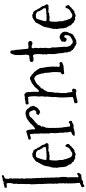

<svg xmlns="http://www.w3.org/2000/svg" viewBox="554 -1386 935 2082"><g transform="rotate(-90 1021.0 -344.5)"><path d="M80.1 51.8 74.2 -14.6V-32.2L76.2 -34.2L72.3 -40L74.2 -58.6L73.2 -79.1Q73.2 -88.9 76.2 -97.7Q72.3 -101.6 72.3 -105.5L76.2 -125L74.2 -143.6L75.2 -166L70.3 -194.3L72.3 -209L70.3 -225.6L71.3 -276.4L66.4 -372.1L68.4 -389.6L65.4 -403.3Q65.4 -408.2 66.4 -411.6Q67.4 -415 66.4 -419.9Q64.5 -424.8 64.9 -429.2Q65.4 -433.6 65.4 -439.5L63.5 -467.8L67.4 -500Q66.4 -507.8 66.4 -516.6V-533.2L68.4 -586.9L66.4 -605.5L70.3 -631.8L68.4 -662.1Q68.4 -664.1 71.3 -670.4Q74.2 -676.8 74.7 -681.2Q75.2 -685.5 76.7 -692.4Q78.1 -699.2 77.6 -708.5Q77.1 -717.8 77.1 -725.1Q77.1 -732.4 72.3 -739.3L66.4 -740.2L39.1 -737.3Q26.4 -737.3 26.4 -743.2V-757.8Q33.2 -765.6 47.4 -766.1Q61.5 -766.6 70.3 -772.5H76.2Q82 -772.5 85 -769.5L103.5 -781.2H107.4L136.7 -785.2Q140.6 -787.1 144 -789.6Q147.5 -792 153.8 -792Q160.2 -792 163.1 -785.2Q163.1 -771.5 155.8 -769.5Q148.4 -767.6 144 -766.1Q139.6 -764.6 137.7 -762.2Q135.7 -759.8 132.8 -761.7Q130.9 -753.9 124 -751Q125 -747.1 125 -739.3Q125 -731.4 122.1 -721.7Q128.9 -709 128.9 -695.3Q128.9 -681.6 126.5 -681.6Q124 -681.6 124 -678.7L127 -668Q127.9 -657.2 127.4 -647Q127 -636.7 127 -626L128.9 -615.2L124 -600.6L128.9 -580.1L124 -544.9L128.9 -527.3L127 -511.7L128.9 -501L127 -491.2L128.9 -482.4L127 -471.7L130.9 -451.2L128.9 -438.5L132.8 -416L130.9 -407.2L132.8 -397.5L130.9 -392.6L132.8 -389.6L130.9 -381.8L134.8 -363.3L132.8 -339.8L136.7 -319.3L134.8 -308.6L136.7 -292L134.8 -278.3L137.7 -258.8L136.7 -236.3L137.7 -225.6L136.7 -218.8L139.6 -202.1L137.7 -188.5L139.6 -179.7L137.7 -174.8L141.6 -159.2Q143.6 -151.4 143.6 -142.6V-105.5Q143.6 -95.7 141.6 -85.9L137.7 -67.4L141.6 -52.7L139.6 -38.1L141.6 -27.3L139.6 -10.7L141.6 3.9L139.6 25.4Q139.6 34.2 143.6 39.1H147.5Q158.2 39.1 164.1 31.7Q169.9 24.4 177.7 25.4H180.7V29.3H185.5Q188.5 29.3 189.5 31.2Q187.5 51.8 166 69.3Q158.2 71.3 152.3 71.3Q146.5 71.3 143.6 69.3Q138.7 74.2 127.4 73.2Q116.2 72.3 108.9 79.6Q101.6 86.9 95.2 88.9Q88.9 90.8 82.5 89.4Q76.2 87.9 69.8 89.8Q63.5 91.8 58.1 97.2Q52.7 102.5 44.9 102.5L40 101.6Q35.2 103.5 35.6 99.1Q36.1 94.7 36.1 91.8V89.8Q32.2 88.9 32.2 81.1V79.1Q38.1 69.3 48.8 66.9Q59.6 64.5 63.5 61.5V59.6Q63.5 55.7 69.8 56.6Q76.2 57.6 80.1 51.8Z M462.9 -391.6 491.2 -351.6V-349.6Q491.2 -335 499.5 -325.2Q507.8 -315.4 512.7 -301.8Q509.8 -297.9 506.8 -294.9Q503.9 -292 502 -287.1Q495.1 -285.2 492.2 -285.2L476.6 -286.1Q470.7 -286.1 466.8 -283.2Q461.9 -286.1 455.1 -286.1H443.4Q433.6 -286.1 426.8 -289.1Q422.9 -288.1 420.9 -283.2Q418.9 -278.3 407.2 -278.8Q395.5 -279.3 390.1 -277.8Q384.8 -276.4 381.8 -274.9Q378.9 -273.4 373 -273.4L353.5 -275.4H330.1Q321.3 -261.7 321.3 -203.1L328.1 -160.2L327.1 -139.6Q327.1 -128.9 329.1 -127Q335.9 -118.2 335.9 -107.9Q335.9 -97.7 341.3 -86.9Q346.7 -76.2 348.1 -69.8Q349.6 -63.5 353.5 -53.7Q357.4 -43.9 367.7 -35.6Q377.9 -27.3 391.1 -27.3Q404.3 -27.3 413.6 -34.7Q422.9 -42 428.2 -44.9Q433.6 -47.9 434.6 -47.4Q435.5 -46.9 439 -48.8Q442.4 -50.8 450.7 -58.6Q459 -66.4 460.9 -69.3Q462.9 -72.3 464.8 -77.6Q466.8 -83 470.2 -92.8Q473.6 -102.5 480.5 -102.5Q487.3 -102.5 494.6 -92.3Q502 -82 502 -71.8Q502 -61.5 490.7 -55.7Q479.5 -49.8 476.6 -39.1Q460.9 -32.2 458.5 -25.9Q456.1 -19.5 453.6 -18.1Q451.2 -16.6 450.2 -17.1Q449.2 -17.6 447.3 -17.6Q445.3 -17.6 445.3 -13.7Q439.5 -9.8 433.6 -3.9Q421.9 -7.8 410.2 0.5Q398.4 8.8 387.7 8.8Q377 8.8 368.2 1Q363.3 2.9 357.4 2.9Q351.6 2.9 345.7 4.9Q337.9 -2.9 328.1 -6.8Q318.4 -10.7 308.6 -15.6Q306.6 -21.5 304.2 -22Q301.8 -22.5 303.7 -29.3Q299.8 -31.2 296.4 -33.2Q293 -35.2 289.1 -37.1Q286.1 -43.9 278.3 -51.8V-64.5Q270.5 -67.4 268.1 -76.7Q265.6 -85.9 257.8 -90.8Q256.8 -102.5 253.4 -113.8Q250 -125 250 -136.7V-154.3L243.2 -195.3V-203.1L246.1 -211.9L243.2 -220.7L250 -261.7L253.9 -267.6Q258.8 -293 262.2 -313.5Q265.6 -334 275.9 -353Q286.1 -372.1 296.9 -389.2Q307.6 -406.2 310.5 -420.9Q339.8 -444.3 370.1 -460.9Q375 -459 377.9 -459L393.6 -461.9Q402.3 -461.9 414.1 -450.2L424.8 -452.1H428.7Q430.7 -449.2 431.2 -445.3Q431.6 -441.4 435.5 -440.4Q446.3 -431.6 448.7 -419.4Q451.2 -407.2 462.9 -400.4ZM435.5 -309.6 468.8 -316.4V-320.3Q468.8 -326.2 467.3 -332Q465.8 -337.9 464.8 -343.8Q459 -350.6 453.6 -354.5Q448.2 -358.4 449.2 -369.1Q440.4 -372.1 438 -381.8Q435.5 -391.6 433.6 -400.4Q431.6 -400.4 431.6 -404.3Q424.8 -409.2 421.9 -412.1Q411.1 -422.9 388.2 -422.9Q365.2 -422.9 358.9 -417.5Q352.5 -412.1 345.7 -388.2Q338.9 -364.3 333.5 -348.1Q328.1 -332 328.1 -315.4V-309.6L359.4 -305.7L381.8 -307.6L389.6 -305.7L405.3 -309.6L418.9 -307.6L426.8 -311.5Z M661.1 -461.9 658.2 -447.3Q658.2 -436.5 669.9 -430.7Q672.9 -431.6 679.7 -438Q686.5 -444.3 701.2 -456.5Q715.8 -468.8 717.8 -475.6Q725.6 -480.5 736.3 -489.7Q747.1 -499 749 -502H752.9Q771.5 -520.5 798.3 -527.8Q825.2 -535.2 834 -535.2Q862.3 -535.2 880.9 -513.7Q884.8 -507.8 889.2 -501.5Q893.6 -495.1 901.4 -487.3Q907.2 -483.4 909.7 -469.2Q912.1 -455.1 916 -449.2Q914.1 -445.3 910.6 -438Q907.2 -430.7 902.8 -423.3Q898.4 -416 895 -409.7Q891.6 -403.3 889.2 -401.4Q886.7 -399.4 877.9 -394Q869.1 -388.7 866.2 -382.8Q865.2 -381.8 856.9 -379.9Q848.6 -377.9 846.7 -376H844.7Q841.8 -375 841.3 -377.9Q840.8 -380.9 838.9 -382.8H835Q827.1 -382.8 824.2 -386.7L815.4 -394.5Q821.3 -410.2 831.1 -419.9Q838.9 -418 845.7 -418Q861.3 -418 870.1 -445.3Q864.3 -455.1 861.8 -463.9Q859.4 -472.7 853.5 -483.9Q847.7 -495.1 828.6 -495.1Q809.6 -495.1 797.9 -485.8Q786.1 -476.6 783.2 -465.8Q774.4 -461.9 767.6 -453.6Q760.7 -445.3 750 -438.5Q739.3 -431.6 739.3 -430.2Q739.3 -428.7 738.8 -427.7Q738.3 -426.8 735.8 -425.8Q733.4 -424.8 727.5 -421.9Q725.6 -418.9 724.6 -415.5Q723.6 -412.1 721.7 -408.2Q716.8 -407.2 713.4 -403.8Q710 -400.4 705.1 -399.4L706.1 -390.6Q706.1 -377.9 688.5 -360.4L692.4 -347.7V-346.7Q688.5 -340.8 687 -333Q685.5 -325.2 679.7 -320.3Q674.8 -295.9 674.8 -263.7L675.8 -186.5Q675.8 -181.6 676.8 -171.4Q677.7 -161.1 679.2 -141.6Q680.7 -122.1 684.6 -115.2L683.6 -111.3Q684.6 -109.4 684.6 -100.1Q684.6 -90.8 688 -80.6Q691.4 -70.3 688.5 -58.6Q691.4 -50.8 704.1 -50.8Q716.8 -50.8 721.7 -54.7H722.7Q726.6 -54.7 726.1 -57.6Q725.6 -60.5 727.5 -63.5Q731.4 -65.4 737.8 -65.4Q744.1 -65.4 748 -57.6Q752 -49.8 752 -43.5Q752 -37.1 751 -34.2Q742.2 -27.3 731.4 -28.3Q728.5 -26.4 725.1 -22.9Q721.7 -19.5 715.8 -16.6Q710 -13.7 692.4 -14.2Q674.8 -14.6 667.5 -12.2Q660.2 -9.8 658.7 -8.8Q657.2 -7.8 651.9 -6.3Q646.5 -4.9 637.7 -4.9Q628.9 -4.9 622.1 1H620.1Q617.2 1 616.2 -0.5Q615.2 -2 613.3 -2.9Q603.5 -1 597.7 -1Q591.8 -1 588.9 -2.9Q590.8 -29.3 629.9 -38.1Q629.9 -43 633.8 -43.9V-45.9Q633.8 -56.6 629.9 -67.4Q626 -78.1 626 -89.8L627.9 -102.5L622.1 -133.8L624 -151.4L618.2 -208L620.1 -248Q620.1 -253.9 620.1 -259.8L614.3 -287.1L616.2 -303.7L614.3 -335L616.2 -358.4L613.3 -392.6Q612.3 -404.3 612.8 -416Q613.3 -427.7 613.3 -439.5L610.4 -458Q610.4 -469.7 608.4 -485.4Q602.5 -483.4 595.2 -484.9Q587.9 -486.3 584 -478.5Q580.1 -481.4 579.1 -481.4L564.5 -475.6Q563.5 -480.5 559.1 -479.5Q554.7 -478.5 551.8 -478.5H550.8Q548.8 -487.3 548.8 -490.2Q548.8 -505.9 564.5 -505.9L576.2 -508.8Q607.4 -517.6 621.6 -522.5Q635.7 -527.3 639.6 -526.4Q643.6 -525.4 647.5 -519.5Q651.4 -513.7 653.3 -506.8Q655.3 -500 655.8 -492.7Q656.2 -485.4 657.2 -478.5Z M1390.6 -150.4 1384.8 -135.7Q1373 -134.8 1349.6 -123Q1328.1 -121.1 1306.2 -119.6Q1284.2 -118.2 1261.7 -115.2L1255.9 -137.7Q1256.8 -141.6 1267.1 -147.5Q1277.3 -153.3 1279.3 -155.3Q1281.2 -186.5 1281.2 -214.4Q1281.2 -242.2 1278.3 -260.7Q1275.4 -279.3 1273.9 -289.6Q1272.5 -299.8 1272.9 -317.4Q1273.4 -335 1263.7 -342.8L1266.6 -353.5Q1266.6 -356.4 1264.2 -363.8Q1261.7 -371.1 1256.8 -387.7Q1252 -404.3 1246.1 -414.1Q1240.2 -423.8 1229 -432.1Q1217.8 -440.4 1210.4 -440.4Q1203.1 -440.4 1189 -432.1Q1174.8 -423.8 1166.5 -420.4Q1158.2 -417 1158.2 -415.5Q1158.2 -414.1 1156.7 -412.6Q1155.3 -411.1 1153.8 -411.6Q1152.3 -412.1 1149.9 -409.7Q1147.5 -407.2 1145.5 -402.3Q1143.6 -397.5 1141.6 -395.5Q1139.6 -393.6 1138.2 -394Q1136.7 -394.5 1134.8 -392.6Q1132.8 -390.6 1129.4 -387.7Q1126 -384.8 1124 -381.8Q1124 -375 1121.1 -375Q1118.2 -375 1115.2 -373.5Q1112.3 -372.1 1109.9 -369.6Q1107.4 -367.2 1103.5 -365.2V-361.3Q1103.5 -357.4 1101.6 -348.6Q1095.7 -344.7 1092.8 -339.4Q1089.8 -334 1084 -332Q1082 -319.3 1075.7 -311Q1069.3 -302.7 1064.5 -292Q1066.4 -289.1 1066.4 -282.2L1062.5 -256.8L1064.5 -251L1056.6 -210L1058.6 -188.5L1052.7 -148.4L1054.7 -131.8L1052.7 -113.3L1054.7 -107.4L1052.7 -99.6V-97.7Q1055.7 -96.7 1054.7 -96.2Q1053.7 -95.7 1053.7 -89.4Q1053.7 -83 1061.5 -75.2Q1058.6 -69.3 1058.6 -67.4L1064.5 -37.1Q1064.5 -30.3 1062.5 -27.3Q1064.5 -26.4 1066.4 -26.4L1085.9 -31.2Q1093.8 -28.3 1101.6 -18.6V-13.7Q1101.6 -4.9 1096.7 -2Q1098.6 0 1098.6 2Q1098.6 3.9 1096.7 5.9Q1094.7 7.8 1094.7 11.7L1092.8 10.7Q1087.9 10.7 1084.5 14.2Q1081.1 17.6 1077.6 17.6Q1074.2 17.6 1064 14.2Q1053.7 10.7 1052.7 9.8Q1044.9 13.7 1038.6 13.7Q1032.2 13.7 1032.2 12.2Q1032.2 10.7 1030.3 11.7L1028.3 15.6Q1023.4 17.6 1018.6 16.6Q1013.7 15.6 1010.3 16.6Q1006.8 17.6 1006.8 18.6Q1006.8 19.5 1005.9 18.6Q1004.9 17.6 1001.5 17.6Q998 17.6 994.1 21.5Q990.2 25.4 977.5 25.4L957 29.3Q950.2 29.3 947.3 27.3Q943.4 18.6 943.4 5.9V-2Q959 -9.8 977.1 -11.7Q995.1 -13.7 1010.7 -23.4Q1004.9 -102.5 1004.9 -129.9L1006.8 -159.2Q1006.8 -161.1 1005.9 -161.1Q1004.9 -161.1 1004.9 -163.1L1006.8 -172.9V-182.6Q1006.8 -183.6 1010.7 -207L1009.8 -238.3L1015.6 -304.7L1013.7 -322.3L1018.6 -359.4L1015.6 -381.8L1019.5 -438.5Q1019.5 -491.2 1008.8 -508.8H1005.9L993.2 -504.9H976.6L965.8 -506.8Q963.9 -506.8 963.4 -505.4Q962.9 -503.9 960.4 -502.4Q958 -501 953.1 -501.5Q948.2 -502 943.8 -502Q939.5 -502 936.5 -501Q929.7 -506.8 929.7 -514.6Q929.7 -522.5 931.6 -530.3Q940.4 -535.2 951.7 -535.2Q962.9 -535.2 971.2 -537.1Q979.5 -539.1 984.9 -541Q990.2 -543 997.6 -543Q1004.9 -543 1008.8 -541Q1016.6 -546.9 1041 -546.9Q1044.9 -542 1053.2 -535.6Q1061.5 -529.3 1061.5 -524.4L1060.5 -516.6Q1065.4 -510.7 1065.4 -506.8V-501Q1065.4 -490.2 1062.5 -487.3Q1067.4 -480.5 1067.4 -447.3L1066.4 -403.3Q1066.4 -393.6 1070.3 -389.6Q1073.2 -391.6 1077.1 -391.1Q1081.1 -390.6 1084 -392.6Q1089.8 -400.4 1102.5 -413.1Q1115.2 -425.8 1118.2 -433.6Q1144.5 -450.2 1148.9 -456.1Q1153.3 -461.9 1155.3 -462.9L1159.2 -461.9Q1161.1 -461.9 1164.6 -465.3Q1168 -468.8 1170.9 -470.2Q1173.8 -471.7 1177.2 -473.6Q1180.7 -475.6 1184.1 -477.1Q1187.5 -478.5 1190.4 -478Q1193.4 -477.5 1195.3 -479.5Q1197.3 -481.4 1198.2 -483.4Q1199.2 -485.4 1201.2 -486.3L1205.1 -485.4L1215.8 -487.3Q1224.6 -487.3 1234.4 -478Q1244.1 -468.8 1253.9 -465.8Q1258.8 -457 1267.1 -451.2Q1275.4 -445.3 1283.2 -439.5Q1285.2 -431.6 1290.5 -426.8Q1295.9 -421.9 1301.3 -414.6Q1306.6 -407.2 1312 -397Q1317.4 -386.7 1324.2 -377.9Q1324.2 -360.4 1328.6 -342.8Q1333 -325.2 1335 -306.6Q1336.9 -288.1 1338.9 -269.5Q1340.8 -251 1340.8 -232.4L1338.9 -207L1340.8 -197.3L1336.9 -181.6L1338.9 -168.9Q1344.7 -163.1 1353.5 -163.1L1380.9 -167Q1382.8 -161.1 1386.7 -158.2Q1390.6 -155.3 1390.6 -150.4Z M1649.4 -163.1 1666 -165Q1670.9 -165 1675.3 -161.1Q1679.7 -157.2 1686.5 -159.2Q1689.5 -152.3 1701.2 -147.5Q1702.1 -138.7 1712.9 -133.8Q1713.9 -126 1716.8 -120.6Q1719.7 -115.2 1718.8 -107.4V-105.5L1715.8 -103.5Q1715.8 -101.6 1717.3 -101.6Q1718.8 -101.6 1718.8 -96.2Q1718.8 -90.8 1714.4 -79.1Q1710 -67.4 1705.1 -60.5Q1703.1 -46.9 1697.3 -38.6Q1691.4 -30.3 1686.5 -18.6Q1677.7 -17.6 1670.9 -10.7Q1664.1 -3.9 1661.1 -4.4Q1658.2 -4.9 1652.8 -2Q1647.5 1 1644.5 7.8L1639.6 5.9Q1636.7 5.9 1634.8 9.3Q1632.8 12.7 1627 14.2Q1621.1 15.6 1611.3 15.1Q1601.6 14.6 1591.8 19.5Q1579.1 8.8 1569.3 9.8Q1567.4 2.9 1559.6 0.5Q1551.8 -2 1545.4 -5.4Q1539.1 -8.8 1533.7 -13.7Q1528.3 -18.6 1521.5 -21.5Q1520.5 -27.3 1516.6 -29.8Q1512.7 -32.2 1513.7 -40L1502.9 -44.9V-48.8Q1502.9 -63.5 1499.5 -68.4Q1496.1 -73.2 1494.6 -80.1Q1493.2 -86.9 1493.7 -92.3Q1494.1 -97.7 1494.1 -104Q1494.1 -110.4 1490.2 -121.1Q1486.3 -131.8 1486.8 -140.1Q1487.3 -148.4 1485.8 -160.2Q1484.4 -171.9 1481.4 -189.5Q1478.5 -207 1476.6 -221.2Q1474.6 -235.4 1475.6 -245.6Q1476.6 -255.9 1476.6 -265.6V-282.2Q1476.6 -294.9 1474.1 -300.8Q1471.7 -306.6 1471.7 -309.6L1475.6 -330.1L1471.7 -340.8L1475.6 -368.2L1476.6 -404.3Q1476.6 -433.6 1469.2 -444.3Q1461.9 -455.1 1456.5 -455.1Q1451.2 -455.1 1445.3 -451.2Q1439.5 -447.3 1431.2 -448.2Q1422.9 -449.2 1418 -449.2L1411.1 -448.2L1396.5 -451.2Q1390.6 -462.9 1390.6 -468.8Q1390.6 -474.6 1393.6 -478.5Q1396.5 -482.4 1398.4 -487.3Q1405.3 -489.3 1416.5 -489.3Q1427.7 -489.3 1432.6 -495.1Q1435.5 -492.2 1440.4 -492.2Q1445.3 -492.2 1450.2 -494.1Q1455.1 -496.1 1460.9 -495.1Q1469.7 -508.8 1469.7 -531.2L1464.8 -596.7L1466.8 -612.3L1464.8 -627Q1466.8 -632.8 1466.8 -634.8L1464.8 -640.6Q1464.8 -643.6 1469.2 -656.7Q1473.6 -669.9 1475.6 -676.3Q1477.5 -682.6 1479 -685.5Q1480.5 -688.5 1483.4 -691.4Q1486.3 -694.3 1486.3 -698.2H1490.2L1496.1 -700.2Q1516.6 -700.2 1516.6 -675.8V-663.1Q1516.6 -654.3 1521.5 -644.5Q1522.5 -610.4 1527.3 -576.7Q1532.2 -543 1534.2 -507.8Q1543 -502 1554.7 -502L1590.8 -505.9Q1605.5 -505.9 1609.4 -500.5Q1613.3 -495.1 1617.2 -495.1L1616.2 -492.2L1619.1 -481.4Q1619.1 -470.7 1610.4 -466.8Q1601.6 -462.9 1594.7 -458Q1567.4 -468.8 1557.6 -468.8Q1547.9 -468.8 1542 -465.8Q1539.1 -460 1539.1 -455.1L1543.9 -432.6L1540 -391.6L1543.9 -372.1L1542 -352.5L1543.9 -318.4L1540 -286.1Q1540 -255.9 1547.9 -252Q1548.8 -251 1548.8 -247.1L1547.9 -213.9L1555.7 -111.3L1553.7 -94.7Q1553.7 -87.9 1557.6 -76.2Q1561.5 -64.5 1563.5 -57.6Q1565.4 -50.8 1567.4 -48.3Q1569.3 -45.9 1573.2 -44.9Q1577.1 -43.9 1579.6 -42Q1582 -40 1582 -38.1Q1582 -36.1 1584 -33.2Q1585.9 -30.3 1593.8 -26.4Q1601.6 -22.5 1609.9 -22.5Q1618.2 -22.5 1627.4 -26.4Q1636.7 -30.3 1643.6 -34.7Q1650.4 -39.1 1656.2 -43.5Q1662.1 -47.9 1668.9 -48.8L1668 -50.8Q1668 -54.7 1672.4 -58.1Q1676.8 -61.5 1678.7 -67.4L1681.6 -92.8Q1681.6 -115.2 1669.4 -115.2Q1657.2 -115.2 1654.8 -107.4Q1652.3 -99.6 1647.5 -91.8Q1642.6 -88.9 1636.7 -88.9Q1620.1 -88.9 1609.4 -105.5V-114.3Q1609.4 -120.1 1613.3 -120.1Q1611.3 -122.1 1611.3 -125V-137.7Q1613.3 -144.5 1624.5 -150.4Q1635.7 -156.2 1641.1 -159.2Q1646.5 -162.1 1649.4 -163.1Z M1967.8 -391.6 1996.1 -351.6V-349.6Q1996.1 -335 2004.4 -325.2Q2012.7 -315.4 2017.6 -301.8Q2014.6 -297.9 2011.7 -294.9Q2008.8 -292 2006.8 -287.1Q2000 -285.2 1997.1 -285.2L1981.4 -286.1Q1975.6 -286.1 1971.7 -283.2Q1966.8 -286.1 1960 -286.1H1948.2Q1938.5 -286.1 1931.6 -289.1Q1927.7 -288.1 1925.8 -283.2Q1923.8 -278.3 1912.1 -278.8Q1900.4 -279.3 1895 -277.8Q1889.6 -276.4 1886.7 -274.9Q1883.8 -273.4 1877.9 -273.4L1858.4 -275.4H1835Q1826.2 -261.7 1826.2 -203.1L1833 -160.2L1832 -139.6Q1832 -128.9 1834 -127Q1840.8 -118.2 1840.8 -107.9Q1840.8 -97.7 1846.2 -86.9Q1851.6 -76.2 1853 -69.8Q1854.5 -63.5 1858.4 -53.7Q1862.3 -43.9 1872.6 -35.6Q1882.8 -27.3 1896 -27.3Q1909.2 -27.3 1918.5 -34.7Q1927.7 -42 1933.1 -44.9Q1938.5 -47.9 1939.5 -47.4Q1940.4 -46.9 1943.8 -48.8Q1947.3 -50.8 1955.6 -58.6Q1963.9 -66.4 1965.8 -69.3Q1967.8 -72.3 1969.7 -77.6Q1971.7 -83 1975.1 -92.8Q1978.5 -102.5 1985.4 -102.5Q1992.2 -102.5 1999.5 -92.3Q2006.8 -82 2006.8 -71.8Q2006.8 -61.5 1995.6 -55.7Q1984.4 -49.8 1981.4 -39.1Q1965.8 -32.2 1963.4 -25.9Q1960.9 -19.5 1958.5 -18.1Q1956.1 -16.6 1955.1 -17.1Q1954.1 -17.6 1952.1 -17.6Q1950.2 -17.6 1950.2 -13.7Q1944.3 -9.8 1938.5 -3.9Q1926.8 -7.8 1915 0.5Q1903.3 8.8 1892.6 8.8Q1881.8 8.8 1873 1Q1868.2 2.9 1862.3 2.9Q1856.4 2.9 1850.6 4.9Q1842.8 -2.9 1833 -6.8Q1823.2 -10.7 1813.5 -15.6Q1811.5 -21.5 1809.1 -22Q1806.6 -22.5 1808.6 -29.3Q1804.7 -31.2 1801.3 -33.2Q1797.9 -35.2 1793.9 -37.1Q1791 -43.9 1783.2 -51.8V-64.5Q1775.4 -67.4 1772.9 -76.7Q1770.5 -85.9 1762.7 -90.8Q1761.7 -102.5 1758.3 -113.8Q1754.9 -125 1754.9 -136.7V-154.3L1748 -195.3V-203.1L1751 -211.9L1748 -220.7L1754.9 -261.7L1758.8 -267.6Q1763.7 -293 1767.1 -313.5Q1770.5 -334 1780.8 -353Q1791 -372.1 1801.8 -389.2Q1812.5 -406.2 1815.4 -420.9Q1844.7 -444.3 1875 -460.9Q1879.9 -459 1882.8 -459L1898.4 -461.9Q1907.2 -461.9 1918.9 -450.2L1929.7 -452.1H1933.6Q1935.5 -449.2 1936 -445.3Q1936.5 -441.4 1940.4 -440.4Q1951.2 -431.6 1953.6 -419.4Q1956.1 -407.2 1967.8 -400.4ZM1940.4 -309.6 1973.6 -316.4V-320.3Q1973.6 -326.2 1972.2 -332Q1970.7 -337.9 1969.7 -343.8Q1963.9 -350.6 1958.5 -354.5Q1953.1 -358.4 1954.1 -369.1Q1945.3 -372.1 1942.9 -381.8Q1940.4 -391.6 1938.5 -400.4Q1936.5 -400.4 1936.5 -404.3Q1929.7 -409.2 1926.8 -412.1Q1916 -422.9 1893.1 -422.9Q1870.1 -422.9 1863.8 -417.5Q1857.4 -412.1 1850.6 -388.2Q1843.8 -364.3 1838.4 -348.1Q1833 -332 1833 -315.4V-309.6L1864.3 -305.7L1886.7 -307.6L1894.5 -305.7L1910.2 -309.6L1923.8 -307.6L1931.6 -311.5Z"/></g></svg>

Font: Mountains of Christmas
Style: Regular
Weight: 400
Designer: Crystal Kluge
Foundry: Font Diner, Inc DBA Tart Workshop
Version: Version 1.003